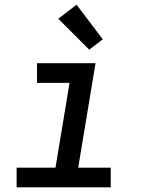

<svg xmlns="http://www.w3.org/2000/svg" viewBox="-20 -800 640 820"><path d="M51 0V-84H217L277 -446H138V-530H388L314 -84H453V0ZM361 -588 229 -720 307 -780 419 -632Z"/></svg>

Font: Iosevka Slab MdExObl
Style: Regular
Weight: 500
Width: 7
Italic angle: -9°
Monospace: yes
Designer: Belleve Invis
Foundry: Belleve Invis
Version: Version 11.1.1; ttfautohint (v1.8.3)